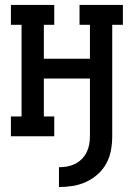

<svg xmlns="http://www.w3.org/2000/svg" viewBox="-20 -550 540 775"><path d="M218 205V125Q235 125 251.5 122Q268 119 283 111.5Q298 104 310 92Q322 80 329.5 65Q337 50 340 33.5Q343 17 343 0V-233H157V-80H199V0H24V-80H67V-450H24V-530H199V-450H157V-313H343V-450H301V-530H476V-450H433V0Q433 28 428 56Q423 84 409.5 109Q396 134 375 153Q354 172 328 184Q302 196 274 200.5Q246 205 218 205Z"/></svg>

Font: Iosevka Slab Medium
Style: Regular
Weight: 500
Monospace: yes
Designer: Belleve Invis
Foundry: Belleve Invis
Version: Version 11.1.1; ttfautohint (v1.8.3)